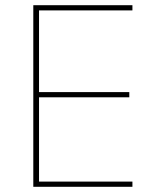

<svg xmlns="http://www.w3.org/2000/svg" viewBox="-20 -718 601 738"><path d="M489 0V-20H130V-344H477V-364H130V-678H489V-698H108V0Z"/></svg>

Font: IBM Plex Sans Thai Looped Thin
Style: Regular
Weight: 100
Designer: Mike Abbink, Paul van der Laan, Pieter van Rosmalen, Ben Mitchell, Mark Frömberg
Foundry: Bold Monday
Version: Version 1.1